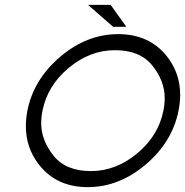

<svg xmlns="http://www.w3.org/2000/svg" viewBox="-20 -770 765 794"><path d="M356 -62.5Q459.5 -62.5 547.4 -135.7Q635.3 -209 655.8 -312.5Q661.1 -339.4 661.1 -364.3Q661.1 -435.1 610.1 -498.8Q559.1 -562.5 455.6 -562.5Q352.1 -562.5 264.2 -489.3Q176.3 -416 155.8 -312.5Q150.4 -285.6 150.4 -260.7Q150.4 -189.9 201.4 -126.2Q252.4 -62.5 356 -62.5ZM342.8 3.9Q213.4 3.9 140.6 -89.8Q86.9 -159.2 86.9 -248Q86.9 -278.8 93.3 -312.5Q119.1 -441.9 229.2 -535.4Q339.4 -628.9 468.8 -628.9Q598.1 -628.9 671.4 -535.6Q725.1 -466.3 725.1 -377.9Q725.1 -346.7 718.3 -312.5Q692.9 -183.1 582.5 -89.6Q472.2 3.9 342.8 3.9ZM502.4 -659.2H447.8L343.8 -750H437.5Z"/></svg>

Font: Juliett
Style: Italic
Weight: 400
Italic angle: -11.25°
Designer: GGBotNet
Foundry: GGBotNet
Version: 0.60